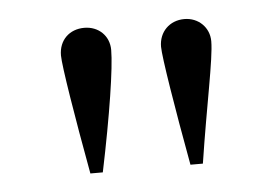

<svg xmlns="http://www.w3.org/2000/svg" viewBox="-32 -715 471 323"><g transform="rotate(-5 204.0 -553.5)"><path d="M299 -431C314 -529 331 -605 331 -635C331 -658 313 -676 289 -676C264 -676 246 -658 246 -633C246 -616 260 -529 278 -431ZM130 -431C150 -527 162 -605 162 -635C162 -659 144 -676 120 -676C95 -676 77 -659 77 -633C77 -616 91 -529 109 -431Z"/></g></svg>

Font: STIXGeneral
Style: Regular
Weight: 400
Designer: MicroPress Inc., with final additions and corrections provided by Coen Hoffman, Elsevier (retired)
Version: Version 1.1.0